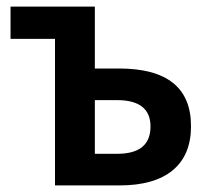

<svg xmlns="http://www.w3.org/2000/svg" viewBox="-20 -563 635 583"><path d="M147 0V-445H12V-543H268V-355H341Q560 -355 560 -180Q560 -92 504.5 -46Q449 0 343 0ZM268 -96H336Q437 -96 437 -179Q437 -259 335 -259H268Z"/></svg>

Font: Noto Sans SemiCondensed SemiBold
Style: Regular
Weight: 600
Width: 4
Designer: Monotype Design Team
Foundry: Monotype Imaging Inc.
Version: Version 2.013; ttfautohint (v1.8.4.7-5d5b)